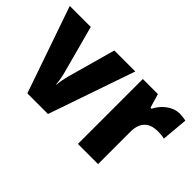

<svg xmlns="http://www.w3.org/2000/svg" viewBox="-82 -856 1152 1152"><g transform="rotate(45 494.0 -280.5)"><path d="M192 0H367L557 -551H379L293 -242C287 -218 280 -188 279 -161H276C274 -190 267 -224 262 -243L179 -551H1Z M924 -561C863 -561 810 -514 784 -462H775L749 -551H621V0H792V-275C792 -367 848 -393 904 -393C933 -393 949 -391 963 -387L978 -555C963 -558 942 -561 924 -561Z"/></g></svg>

Font: Noto Sans Bengali SemiCondensed ExtraBold
Style: Regular
Weight: 800
Width: 4
Designer: Joana Ranito - Universal Thirst; Jelle Bosma - Monotype Design Team
Foundry: Universal Thirst ehf.
Version: Version 3.000